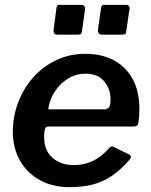

<svg xmlns="http://www.w3.org/2000/svg" viewBox="-20 -762 624 792"><path d="M268 10Q197 10 144.5 -19Q92 -48 62.5 -99.5Q33 -151 33 -219Q33 -281 54.5 -338.5Q76 -396 116 -441.5Q156 -487 211 -513.5Q266 -540 333 -540Q400 -540 450 -513Q500 -486 527.5 -435.5Q555 -385 555 -312Q555 -299 554 -285Q553 -271 551 -256Q550 -248 545 -244Q540 -240 529 -240H178Q168 -240 165 -228.5Q162 -217 162 -196Q162 -141 196.5 -111Q231 -81 285 -81Q328 -81 364 -98.5Q400 -116 432 -153Q437 -158 442 -157.5Q447 -157 453 -154L510 -126Q527 -119 515 -104Q478 -61 440.5 -36Q403 -11 361 -0.5Q319 10 268 10ZM412 -311Q422 -311 429 -319Q436 -327 436 -352Q436 -396 409.5 -427Q383 -458 333 -458Q293 -458 260 -437.5Q227 -417 205.5 -383.5Q184 -350 179 -311ZM331 -724 318 -634Q317 -623 313 -621Q309 -619 297 -619H218Q207 -619 203.5 -624.5Q200 -630 201 -639L213 -730Q215 -738 217 -740Q219 -742 225 -742H317Q324 -742 328 -736.5Q332 -731 331 -724ZM514 -724 501 -634Q500 -623 496 -621Q492 -619 480 -619H401Q391 -619 387 -624.5Q383 -630 384 -639L397 -730Q399 -738 401 -740Q403 -742 409 -742H501Q508 -742 512 -736.5Q516 -731 514 -724Z"/></svg>

Font: Libre Franklin SemiBold
Style: Italic
Weight: 600
Italic angle: -8°
Designer: Pablo Impallari, Rodrigo Fuenzalida, Nhung Nguyen
Foundry: Impallari Type
Version: Version 3.000